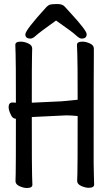

<svg xmlns="http://www.w3.org/2000/svg" viewBox="-20 -918 540 955"><path d="M113.8 17.1Q97.2 17.1 77.1 8.1Q57.1 -1 57.1 -17.1Q57.1 -28.8 58.1 -55.2Q59.1 -81.1 59.1 -327.1Q41 -328.1 33.2 -349.1Q22.9 -370.1 22.9 -384.8Q22.9 -408.2 42 -408.2L59.1 -407.2Q59.1 -621.1 57.6 -649.7Q56.2 -678.2 56.2 -694.8Q56.2 -710.9 83 -710.9Q101.1 -710.9 120.6 -701.9Q140.1 -692.9 140.1 -676.8Q140.1 -665 139.2 -639.4Q138.2 -613.8 138.2 -407.2L286.1 -414.1L366.2 -421.9Q366.2 -621.1 364.5 -649.7Q362.8 -678.2 362.8 -694.8Q362.8 -710.9 390.1 -710.9Q407.2 -710.9 427 -701.9Q446.8 -692.9 446.8 -676.8V-640.1Q445.8 -613.8 445.8 -106Q445.8 -75.2 447 -46.1Q448.2 -17.1 448.2 0Q448.2 16.1 420.9 16.1Q404.8 16.1 384.3 7.1Q363.8 -2 363.8 -18.1Q363.8 -29.8 365 -55.9Q366.2 -82 366.2 -340.8Q334 -344.2 310.1 -344.2L138.2 -335.9Q138.2 -74.2 139.6 -45.2Q141.1 -16.1 141.1 1Q141.1 17.1 113.8 17.1ZM131.8 -726.1Q106 -726.1 106 -747.1Q106 -768.1 209 -880.9Q221.2 -894 232.7 -896Q244.1 -897.9 266.1 -897.9Q291 -897.9 302.5 -884.5Q314 -871.1 332 -852.1Q411.1 -766.1 411.1 -748Q411.1 -726.1 386.2 -726.1Q375 -726.1 357.9 -742.4Q340.8 -758.8 258.8 -815.9Q174.8 -755.9 158.9 -741Q143.1 -726.1 131.8 -726.1Z"/></svg>

Font: LXGW WenKai Mono GB Screen
Style: Regular
Weight: 400
Monospace: yes
Designer: LXGW / Fontworks Inc.
Foundry: LXGW / Fontworks Inc.
Version: Version 1.510;January 18,2025